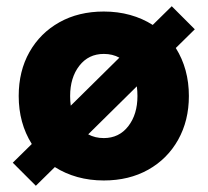

<svg xmlns="http://www.w3.org/2000/svg" viewBox="-20 -563 667 616"><path d="M95 33 21 -41 82 -101Q40 -168 40 -255Q40 -335 74.5 -396Q109 -457 170.5 -491.5Q232 -526 313 -526Q358 -526 397.5 -515Q437 -504 470 -483L531 -543L605 -469L544 -409Q586 -342 586 -255Q586 -176 551.5 -114.5Q517 -53 455.5 -18.5Q394 16 313 16Q268 16 228.5 5Q189 -6 156 -27ZM205 -255Q205 -239 207 -224L363 -378Q341 -390 313 -390Q264 -390 234.5 -352Q205 -314 205 -255ZM313 -120Q362 -120 391.5 -158Q421 -196 421 -255Q421 -271 419 -286L263 -132Q285 -120 313 -120Z"/></svg>

Font: Wix Madefor Text ExtraBold
Style: Regular
Weight: 800
Designer: Dalton Maag Ltd
Foundry: Dalton Maag Ltd
Version: Version 3.100